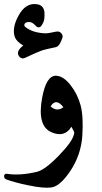

<svg xmlns="http://www.w3.org/2000/svg" viewBox="-76 -678 496 933"><path d="M129 -204Q149 -311 196 -310Q232 -309 267 -264Q301 -221 316 -165Q330 -110 324 -18Q318 73 267 151Q215 229 172 233Q137 238 64 223Q29 216 1.5 208.5Q-26 201 -45 194Q-57 189 -56 177Q-55 164 -39 167Q23 176 103 157Q142 148 209 79Q243 44 262.5 16.5Q282 -11 285 -33Q284 -38 280 -45.5Q276 -53 271 -62Q238 -8 175 -35Q103 -65 129 -204ZM232 -157Q196 -204 170 -161Q200 -133 232 -157ZM196 -449Q145 -439 123 -431Q101 -423 46 -397Q29 -389 17 -404Q-1 -427 37 -457Q5 -475 -4 -498Q-19 -542 14 -602Q47 -663 99 -658Q136 -655 140 -619Q141 -601 139.5 -588.5Q138 -576 134 -568Q125 -551 122 -549Q109 -539 96 -554Q82 -570 67 -571Q51 -572 44 -563Q39 -554 47 -547Q83 -518 146 -516Q157 -516 175 -520Q185 -522 192 -523.5Q199 -525 204 -525Q215 -525 223 -515Q230 -506 228 -497Q215 -454 196 -449Z"/></svg>

Font: Amiri
Style: Bold Italic
Weight: 700
Italic angle: 10°
Designer: Khaled Hosny
Version: Version 0.113